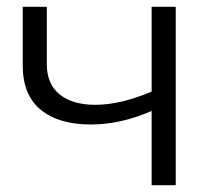

<svg xmlns="http://www.w3.org/2000/svg" viewBox="-20 -546 639 566"><path d="M427 -526H498V0H427V-219Q336 -179 248 -179Q153 -179 100 -222.5Q47 -266 47 -353V-526H118V-357Q118 -298 156 -267.5Q194 -237 261 -237Q335 -237 427 -276Z"/></svg>

Font: Montserrat Alternates
Style: Regular
Weight: 400
Designer: Julieta Ulanovsky
Foundry: Julieta Ulanovsky
Version: Version 7.200;PS 007.200;hotconv 1.0.88;makeotf.lib2.5.64775